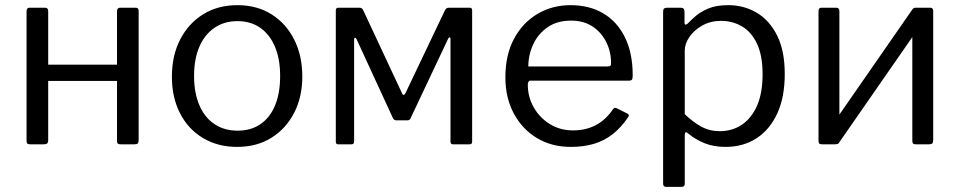

<svg xmlns="http://www.w3.org/2000/svg" viewBox="-20 -560 3724 745"><path d="M167 -517V-17Q167 -7 163 -3.5Q159 0 149 0H98Q89 0 86 -3Q83 -6 83 -14V-516Q83 -530 94 -530H155Q167 -530 167 -517ZM518 -517V-17Q518 -7 514.5 -3.5Q511 0 501 0H449Q440 0 437 -3Q434 -6 434 -14V-516Q434 -530 446 -530H507Q518 -530 518 -517ZM118 -246Q107 -246 107 -257V-299Q107 -309 117 -309H476Q487 -309 487 -299V-257Q487 -246 476 -246Z M900 10Q825 10 767.5 -24.5Q710 -59 678.5 -120.5Q647 -182 647 -262Q647 -345 679.5 -407.5Q712 -470 769 -505Q826 -540 901 -540Q977 -540 1033.5 -504.5Q1090 -469 1121.5 -406.5Q1153 -344 1153 -263Q1153 -183 1121 -121.5Q1089 -60 1032.5 -25Q976 10 900 10ZM902 -53Q954 -53 991 -78.5Q1028 -104 1047.5 -151.5Q1067 -199 1067 -265Q1067 -331 1047 -378.5Q1027 -426 990 -452Q953 -478 901 -478Q850 -478 812 -452Q774 -426 753.5 -378.5Q733 -331 733 -265Q733 -200 753.5 -152Q774 -104 812 -78.5Q850 -53 902 -53Z M1292 0Q1283 0 1283 -10V-520Q1283 -530 1293 -530H1375Q1385 -530 1389 -521L1540 -198Q1542 -192 1546 -192Q1550 -192 1553 -198L1706 -519Q1709 -525 1712.5 -527.5Q1716 -530 1722 -530H1803Q1812 -530 1812 -520V-10Q1812 0 1802 0H1738Q1728 0 1728 -10V-410Q1728 -415 1724.5 -415Q1721 -415 1719 -410L1574 -103Q1571 -93 1560 -93H1519Q1508 -93 1504 -103L1364 -407Q1361 -414 1357.5 -413.5Q1354 -413 1354 -407V-10Q1354 0 1343 0Z M2028 -232Q2028 -183 2051.5 -142.5Q2075 -102 2114.5 -78Q2154 -54 2203 -54Q2253 -54 2292 -74.5Q2331 -95 2359 -137Q2363 -141 2365.5 -141.5Q2368 -142 2373 -140L2415 -119Q2424 -114 2417 -105Q2390 -65 2357.5 -39.5Q2325 -14 2285 -2Q2245 10 2195 10Q2121 10 2064 -24Q2007 -58 1974 -119Q1941 -180 1941 -260Q1941 -347 1974.5 -409.5Q2008 -472 2065.5 -506Q2123 -540 2194 -540Q2267 -540 2321 -508Q2375 -476 2405 -415Q2435 -354 2435 -268Q2435 -261 2433.5 -254Q2432 -247 2420 -247H2037Q2033 -247 2030.5 -242.5Q2028 -238 2028 -232ZM2334 -302Q2345 -302 2348 -304.5Q2351 -307 2351 -316Q2351 -359 2332.5 -396.5Q2314 -434 2279.5 -457Q2245 -480 2196 -480Q2142 -480 2105 -454.5Q2068 -429 2049 -388Q2030 -347 2030 -302Z M2622 -530Q2636 -530 2636 -515V-473Q2636 -465 2639.5 -464.5Q2643 -464 2649 -469Q2660 -481 2679 -497.5Q2698 -514 2728.5 -527Q2759 -540 2806 -540Q2867 -540 2916.5 -510.5Q2966 -481 2995.5 -422Q3025 -363 3025 -273Q3025 -183 2996 -120Q2967 -57 2915.5 -23.5Q2864 10 2795 10Q2749 10 2713.5 -4.5Q2678 -19 2653 -40Q2644 -48 2640.5 -46.5Q2637 -45 2637 -34V152Q2637 165 2626 165H2564Q2553 165 2553 152V-514Q2553 -523 2556.5 -526.5Q2560 -530 2569 -530H2622ZM2637 -117Q2668 -87 2700.5 -69Q2733 -51 2773 -51Q2821 -51 2858.5 -76Q2896 -101 2917.5 -150Q2939 -199 2939 -272Q2939 -345 2917 -391Q2895 -437 2858.5 -458Q2822 -479 2778 -479Q2737 -479 2705 -461Q2673 -443 2655 -416.5Q2637 -390 2637 -364V-117Z M3237 -517V-17Q3237 -7 3233.5 -3.5Q3230 0 3219 0H3171Q3162 0 3159 -3Q3156 -6 3156 -14V-516Q3156 -530 3167 -530H3225Q3237 -530 3237 -517ZM3601 -517V-17Q3601 -7 3597.5 -3.5Q3594 0 3584 0H3535Q3526 0 3523 -3Q3520 -6 3520 -14V-516Q3520 -530 3532 -530H3590Q3601 -530 3601 -517ZM3522 -526 3572 -491 3234 -4 3184 -39Z"/></svg>

Font: Libre Franklin
Style: Regular
Weight: 400
Designer: Pablo Impallari, Rodrigo Fuenzalida, Nhung Nguyen
Foundry: Impallari Type
Version: Version 3.000